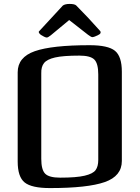

<svg xmlns="http://www.w3.org/2000/svg" viewBox="-20 -944 710 977"><path d="M334 -924Q360 -924 368 -916Q398 -886 428 -854Q458 -822 489 -787Q493 -783 492 -778Q491 -773 487.5 -770.5Q484 -768 477.5 -764.5Q471 -761 462.5 -758Q454 -755 450 -755Q444 -755 428 -767L332 -842L238 -764Q224 -753 218 -753Q213 -753 204 -757.5Q195 -762 189 -766Q183 -770 180 -774.5Q177 -779 177 -782Q177 -783 179 -785L300 -916Q312 -924 334 -924ZM70 -122V-576Q70 -653 157 -683.5Q244 -714 436 -714Q530 -714 565 -685.5Q600 -657 600 -579V-125Q600 -48 513 -17.5Q426 13 234 13Q141 13 105.5 -15.5Q70 -44 70 -122ZM480 -130V-565Q480 -621 460 -641Q440 -661 384 -661Q301 -661 260 -651.5Q219 -642 204 -623Q189 -604 190 -571V-136Q190 -80 210 -60Q230 -40 286 -40Q369 -40 411 -50Q453 -60 466.5 -78.5Q480 -97 480 -130Z"/></svg>

Font: Federant
Style: Medium
Weight: 500
Designer: Cyreal (www.cyreal.org)
Foundry: Cyreal (www.cyreal.org)
Version: Version 1.010